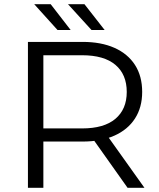

<svg xmlns="http://www.w3.org/2000/svg" viewBox="-20 -901 763 921"><path d="M114 0V-700H376Q465 -700 529 -671.5Q593 -643 627.5 -589.5Q662 -536 662 -460Q662 -386 627.5 -332.5Q593 -279 529 -250.5Q465 -222 376 -222H155L188 -256V0ZM592 0 412 -254H492L673 0ZM188 -250 155 -285H374Q479 -285 533.5 -331Q588 -377 588 -460Q588 -544 533.5 -590Q479 -636 374 -636H155L188 -671ZM419 -757 306 -881H385L482 -757ZM256 -757 144 -881H223L319 -757Z"/></svg>

Font: MOST Montserrat
Style: Regular
Weight: 400
Designer: Julieta Ulanovsky
Foundry: Julieta Ulanovsky
Version: Version 8.000;March 11, 2024;FontCreator 15.0.0.2926 64-bit